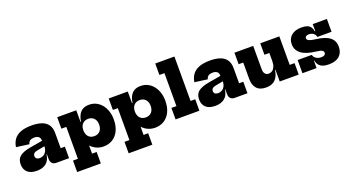

<svg xmlns="http://www.w3.org/2000/svg" viewBox="-59 -1565 4676 2550"><g transform="rotate(-20 2279.0 -290.0)"><path d="M482 0Q444 0 423.2 -21.8Q402.5 -43.5 402.5 -83.5V-191L415 -211L408 -269L402.5 -298.5V-346Q402.5 -371 392 -386.2Q381.5 -401.5 362.8 -408.8Q344 -416 320 -416Q285.5 -416 261.5 -401.8Q237.5 -387.5 230 -354L49 -378.5Q57.5 -439.5 90 -484.8Q122.5 -530 183.8 -554.5Q245 -579 340.5 -579Q421.5 -579 480.2 -559Q539 -539 570.8 -494.5Q602.5 -450 602.5 -376.5V-162.5H661.5V0ZM206.5 12Q118 12 73.5 -29.2Q29 -70.5 29 -142Q29 -218 79.8 -256Q130.5 -294 232 -310.5L430.5 -344.5V-265.5L301 -240.5Q268 -235 253 -220.5Q238 -206 238 -183.5Q238 -159 254 -146.5Q270 -134 297.5 -134Q327.5 -134 352.5 -148.8Q377.5 -163.5 392.8 -193.5Q408 -223.5 408 -269L432 -151.5H398Q387 -68 337 -28Q287 12 206.5 12Z M699.5 210V48H769V-403H699.5V-565H969V-354.5L966 -295V-268L969 -175V48H1034V210ZM1148 11.5Q1089.5 11.5 1038 -14.5Q986.5 -40.5 946.2 -94.8Q906 -149 881.5 -233.5L966 -281.5Q966 -245 979.5 -217.8Q993 -190.5 1018 -175.2Q1043 -160 1078 -160Q1113 -160 1138 -175.2Q1163 -190.5 1176.5 -218Q1190 -245.5 1190 -282.5Q1190 -319.5 1176.2 -346.8Q1162.5 -374 1137.2 -389.2Q1112 -404.5 1078 -404.5Q1043.5 -404.5 1018.2 -389.2Q993 -374 979.5 -346.5Q966 -319 966 -281.5L952 -401H976Q985.5 -459.5 1007.2 -498.5Q1029 -537.5 1064.5 -557Q1100 -576.5 1151 -576.5Q1209.5 -576.5 1255 -552.5Q1300.5 -528.5 1332 -487.2Q1363.5 -446 1379.8 -393.2Q1396 -340.5 1396 -282.5Q1396 -190 1364.5 -124.2Q1333 -58.5 1277 -23.5Q1221 11.5 1148 11.5Z M1427.5 210V48H1497V-403H1427.5V-565H1697V-354.5L1694 -295V-268L1697 -175V48H1762V210ZM1876 11.5Q1817.5 11.5 1766 -14.5Q1714.5 -40.5 1674.2 -94.8Q1634 -149 1609.5 -233.5L1694 -281.5Q1694 -245 1707.5 -217.8Q1721 -190.5 1746 -175.2Q1771 -160 1806 -160Q1841 -160 1866 -175.2Q1891 -190.5 1904.5 -218Q1918 -245.5 1918 -282.5Q1918 -319.5 1904.2 -346.8Q1890.5 -374 1865.2 -389.2Q1840 -404.5 1806 -404.5Q1771.5 -404.5 1746.2 -389.2Q1721 -374 1707.5 -346.5Q1694 -319 1694 -281.5L1680 -401H1704Q1713.5 -459.5 1735.2 -498.5Q1757 -537.5 1792.5 -557Q1828 -576.5 1879 -576.5Q1937.5 -576.5 1983 -552.5Q2028.5 -528.5 2060 -487.2Q2091.5 -446 2107.8 -393.2Q2124 -340.5 2124 -282.5Q2124 -190 2092.5 -124.2Q2061 -58.5 2005 -23.5Q1949 11.5 1876 11.5Z M2438 -162H2503.5V0H2167V-162H2238V-628H2167V-790H2438Z M3003.5 0Q2965.5 0 2944.8 -21.8Q2924 -43.5 2924 -83.5V-191L2936.5 -211L2929.5 -269L2924 -298.5V-346Q2924 -371 2913.5 -386.2Q2903 -401.5 2884.2 -408.8Q2865.5 -416 2841.5 -416Q2807 -416 2783 -401.8Q2759 -387.5 2751.5 -354L2570.5 -378.5Q2579 -439.5 2611.5 -484.8Q2644 -530 2705.2 -554.5Q2766.5 -579 2862 -579Q2943 -579 3001.8 -559Q3060.5 -539 3092.2 -494.5Q3124 -450 3124 -376.5V-162.5H3183V0ZM2728 12Q2639.5 12 2595 -29.2Q2550.5 -70.5 2550.5 -142Q2550.5 -218 2601.2 -256Q2652 -294 2753.5 -310.5L2952 -344.5V-265.5L2822.5 -240.5Q2789.5 -235 2774.5 -220.5Q2759.5 -206 2759.5 -183.5Q2759.5 -159 2775.5 -146.5Q2791.5 -134 2819 -134Q2849 -134 2874 -148.8Q2899 -163.5 2914.2 -193.5Q2929.5 -223.5 2929.5 -269L2953.5 -151.5H2919.5Q2908.5 -68 2858.5 -28Q2808.5 12 2728 12Z M3639 -403H3569.5V-565H3839V-162H3907.5V0H3639ZM3469.5 -565V-231Q3469.5 -193 3488 -170.2Q3506.5 -147.5 3540 -147.5Q3566 -147.5 3588.5 -162.8Q3611 -178 3625 -210.5Q3639 -243 3639 -294L3668.5 -164.5H3632.5Q3620 -76 3573.5 -31.2Q3527 13.5 3445 13.5Q3356.5 13.5 3313 -34.8Q3269.5 -83 3269.5 -168.5V-402.5H3204.5V-565Z M4332.5 10Q4282 10 4247.5 -2.8Q4213 -15.5 4192.8 -40.8Q4172.5 -66 4166 -103.5H4143L4160 -186.5Q4166 -154.5 4196.8 -134.2Q4227.5 -114 4269.5 -114Q4299.5 -114 4315 -124.8Q4330.5 -135.5 4330.5 -156Q4330.5 -178 4308.5 -190.2Q4286.5 -202.5 4230.5 -208.5Q4091.5 -224 4024.5 -275Q3957.5 -326 3957.5 -410.5Q3957.5 -486 4009.8 -531Q4062 -576 4155 -576Q4201 -576 4232.2 -564.8Q4263.5 -553.5 4281 -529Q4298.5 -504.5 4304.5 -466.5H4327.5L4311.5 -385Q4305 -418.5 4278.5 -437.8Q4252 -457 4216 -457Q4189.5 -457 4175.5 -447Q4161.5 -437 4161.5 -420Q4161.5 -398 4189.8 -384.5Q4218 -371 4277 -364.5Q4409 -349.5 4471.8 -301.2Q4534.5 -253 4534.5 -167Q4534.5 -84 4482.8 -37Q4431 10 4332.5 10ZM3960 0V-186.5H4160V0ZM4311.5 -385V-566.5H4511.5V-385Z"/></g></svg>

Font: Hepta Slab ExtraLight ExtraBold
Style: Regular
Weight: 800
Version: Version 1.102